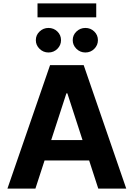

<svg xmlns="http://www.w3.org/2000/svg" viewBox="-20 -1111 788 1131"><path d="M188.6 0H23.8L274.9 -727.3H473L723.7 0H558.9L376.8 -561.1H371.1ZM178.3 -285.9H567.5V-165.8H178.3ZM265.6 -801.8Q235.1 -801.8 213.1 -823.3Q191.1 -844.8 191.1 -874.3Q191.1 -904.5 213.1 -925.4Q235.1 -946.4 265.6 -946.4Q296.5 -946.4 318 -925.4Q339.5 -904.5 339.5 -874.3Q339.5 -844.8 318 -823.3Q296.5 -801.8 265.6 -801.8ZM483 -801.8Q452.4 -801.8 430.4 -823.3Q408.4 -844.8 408.4 -874.3Q408.4 -904.5 430.4 -925.4Q452.4 -946.4 483 -946.4Q513.8 -946.4 535.3 -925.4Q556.8 -904.5 556.8 -874.3Q556.8 -844.8 535.3 -823.3Q513.8 -801.8 483 -801.8ZM546.9 -1090.9V-1008.9H201V-1090.9Z"/></svg>

Font: InterMG
Style: Bold
Weight: 700
Designer: Rasmus Andersson
Foundry: rsms
Version: Version 3.019;December 26, 2023;FontCreator 15.0.0.2955 64-b